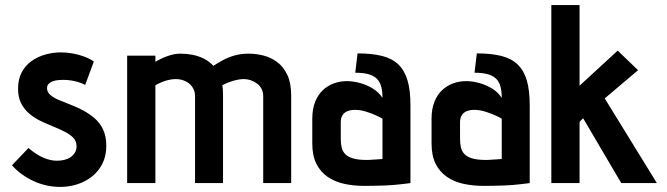

<svg xmlns="http://www.w3.org/2000/svg" viewBox="-20 -720 2622 755"><path d="M315 -386 349 -478Q332 -490 310 -498Q288 -506 264.5 -510Q241 -514 219 -514Q188 -514 158 -505.5Q128 -497 103.5 -479.5Q79 -462 65 -435Q51 -408 51 -371Q51 -337 63.5 -313Q76 -289 96.5 -272Q117 -255 141.5 -243.5Q166 -232 190.5 -222Q215 -212 235.5 -201.5Q256 -191 268.5 -178Q281 -165 281 -145Q281 -130 274 -119Q267 -108 256 -101Q245 -94 231.5 -91Q218 -88 205 -88Q185 -88 165 -94.5Q145 -101 126.5 -112.5Q108 -124 92 -138L27 -70Q62 -31 112 -8Q162 15 217 15Q252 15 284.5 4.5Q317 -6 342.5 -26.5Q368 -47 383 -77Q398 -107 398 -147Q398 -184 385.5 -210.5Q373 -237 352 -255Q331 -273 306.5 -286Q282 -299 257 -308.5Q232 -318 211 -327Q190 -336 177.5 -347Q165 -358 165 -373Q165 -384 171.5 -390.5Q178 -397 188 -400.5Q198 -404 208.5 -405Q219 -406 228 -406Q245 -406 260.5 -403.5Q276 -401 290 -396.5Q304 -392 315 -386Z M1015 -342V0H1125V-345Q1125 -393 1110 -425Q1095 -457 1070.5 -475.5Q1046 -494 1016.5 -501.5Q987 -509 957 -509Q928 -509 903 -502Q878 -495 857.5 -484Q837 -473 819 -461Q803 -479 781.5 -489.5Q760 -500 737 -504.5Q714 -509 690 -509Q669 -509 649.5 -503Q630 -497 614.5 -489.5Q599 -482 591 -477V-501H480V0H591V-385Q606 -393 620 -398.5Q634 -404 647 -406.5Q660 -409 671 -409Q687 -409 701 -404Q715 -399 725 -390.5Q735 -382 741 -369.5Q747 -357 747 -342V0H857V-345Q857 -356 856.5 -366Q856 -376 854 -385Q870 -393 885.5 -398.5Q901 -404 914.5 -406.5Q928 -409 937 -409Q953 -409 967 -404Q981 -399 992 -390.5Q1003 -382 1009 -369.5Q1015 -357 1015 -342Z M1484 -335Q1470 -357 1446.5 -371.5Q1423 -386 1396 -393.5Q1369 -401 1344 -401Q1317 -401 1292.5 -392Q1268 -383 1249 -365Q1230 -347 1219 -319Q1208 -291 1208 -253V-156Q1208 -108 1224 -76Q1240 -44 1268.5 -24.5Q1297 -5 1334 3Q1371 11 1414 11Q1434 11 1453 10.5Q1472 10 1490.5 9.5Q1509 9 1526.5 7.5Q1544 6 1561 4Q1578 2 1594 0V-307Q1594 -365 1582.5 -404Q1571 -443 1546.5 -466.5Q1522 -490 1482.5 -500Q1443 -510 1386 -510L1377 -434Q1406 -434 1426 -429Q1446 -424 1459 -413Q1472 -402 1478 -383Q1484 -364 1484 -335ZM1484 -253V-95Q1484 -95 1479.5 -94.5Q1475 -94 1467.5 -93.5Q1460 -93 1451.5 -92.5Q1443 -92 1435.5 -91.5Q1428 -91 1423 -91Q1389 -91 1368.5 -97Q1348 -103 1337.5 -114Q1327 -125 1323.5 -140Q1320 -155 1320 -174V-239Q1320 -253 1324.5 -262.5Q1329 -272 1336.5 -277.5Q1344 -283 1354 -285.5Q1364 -288 1375 -288Q1398 -288 1421 -280.5Q1444 -273 1461.5 -265Q1479 -257 1484 -253Z M1953 -335Q1939 -357 1915.5 -371.5Q1892 -386 1865 -393.5Q1838 -401 1813 -401Q1786 -401 1761.5 -392Q1737 -383 1718 -365Q1699 -347 1688 -319Q1677 -291 1677 -253V-156Q1677 -108 1693 -76Q1709 -44 1737.5 -24.5Q1766 -5 1803 3Q1840 11 1883 11Q1903 11 1922 10.5Q1941 10 1959.5 9.5Q1978 9 1995.5 7.5Q2013 6 2030 4Q2047 2 2063 0V-307Q2063 -365 2051.5 -404Q2040 -443 2015.5 -466.5Q1991 -490 1951.5 -500Q1912 -510 1855 -510L1846 -434Q1875 -434 1895 -429Q1915 -424 1928 -413Q1941 -402 1947 -383Q1953 -364 1953 -335ZM1953 -253V-95Q1953 -95 1948.5 -94.5Q1944 -94 1936.5 -93.5Q1929 -93 1920.5 -92.5Q1912 -92 1904.5 -91.5Q1897 -91 1892 -91Q1858 -91 1837.5 -97Q1817 -103 1806.5 -114Q1796 -125 1792.5 -140Q1789 -155 1789 -174V-239Q1789 -253 1793.5 -262.5Q1798 -272 1805.5 -277.5Q1813 -283 1823 -285.5Q1833 -288 1844 -288Q1867 -288 1890 -280.5Q1913 -273 1930.5 -265Q1948 -257 1953 -253Z M2358 -333 2489 -444 2409 -521 2259 -383V-700H2148V0H2259V-241L2273 -255L2423 0H2563Z"/></svg>

Font: Advent Pro
Style: Regular
Weight: 400
Designer: VivaRado, Andreas Kalpakidis
Foundry: VivaRado, Andreas Kalpakidis
Version: Version 3.000